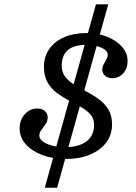

<svg xmlns="http://www.w3.org/2000/svg" viewBox="-20 -738 643 905"><path d="M290.3 11.3Q227.4 11.3 178.2 -7.7Q129 -26.6 100.8 -58.9Q72.6 -91.1 72.6 -133.1Q72.6 -172.6 96.8 -199.6Q121 -226.6 155.6 -226.6Q177.4 -226.6 191.1 -214.9Q204.8 -203.2 204.8 -184.7Q204.8 -167.7 195.2 -153.2Q185.5 -138.7 175.4 -125.8Q165.3 -112.9 165.3 -99.2Q165.3 -83.9 181.5 -71.4Q197.6 -58.9 225.4 -51.6Q253.2 -44.4 287.1 -44.4Q351.6 -44.4 387.5 -71.4Q423.4 -98.4 423.4 -150Q423.4 -179 406.5 -198.4Q389.5 -217.7 362.5 -233.1Q335.5 -248.4 305.2 -264.1Q275 -279.8 248 -300Q221 -320.2 204 -350Q187.1 -379.8 187.1 -423.4Q187.1 -471 212.1 -506.9Q237.1 -542.7 282.3 -562.5Q327.4 -582.3 387.1 -582.3Q441.9 -582.3 485.9 -564.5Q529.8 -546.8 555.6 -516.9Q581.5 -487.1 581.5 -450Q581.5 -416.1 560.9 -392.7Q540.3 -369.4 509.7 -369.4Q489.5 -369.4 475.8 -380.6Q462.1 -391.9 462.1 -409.7Q462.1 -422.6 468.5 -434.7Q475 -446.8 481.5 -458.5Q487.9 -470.2 487.9 -479.8Q487.9 -500 458.1 -513.3Q428.2 -526.6 384.7 -526.6Q329.8 -526.6 300.4 -502.4Q271 -478.2 271 -428.2Q271 -396.8 287.9 -375.4Q304.8 -354 331.9 -337.5Q358.9 -321 389.5 -305.2Q420.2 -289.5 447.2 -269.4Q474.2 -249.2 491.1 -221.4Q508.1 -193.5 508.1 -151.6Q508.1 -102.4 480.6 -66.1Q453.2 -29.8 404.4 -9.3Q355.6 11.3 290.3 11.3ZM191.1 146.8 432.3 -717.7H490.3L249.2 146.8Z"/></svg>

Font: Playfair 5pt SemiExpanded Light
Style: Italic
Weight: 300
Width: 6
Italic angle: -15.6°
Designer: Claus Eggers Sørensen
Foundry: Claus Eggers Sørensen
Version: Version 2.203